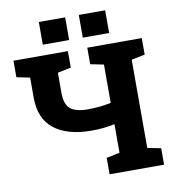

<svg xmlns="http://www.w3.org/2000/svg" viewBox="-95 -980 953 1062"><g transform="rotate(-10 381.0 -448.5)"><path d="M434.1 0V-92.3L508.8 -107.4V-268.1Q478 -261.7 446.3 -258.3Q414.6 -254.9 378.9 -254.9Q244.1 -254.9 169.2 -313Q94.2 -371.1 94.2 -490.7V-603L19.5 -618.2V-710.9H325.2V-618.2L250 -603V-490.7Q250 -424.8 280.5 -399.7Q311 -374.5 378.9 -374.5Q443.8 -374.5 508.8 -387.7V-603L434.1 -618.2V-710.9H740.2V-618.2L664.6 -603V-107.4L740.2 -92.3V0ZM419.4 -770V-897.5H567.4V-770ZM194.8 -770V-897.5H342.8V-770Z"/></g></svg>

Font: Roboto Slab ExtraBold
Style: Regular
Weight: 800
Designer: Google
Version: Version 2.001; ttfautohint (v1.8.3)